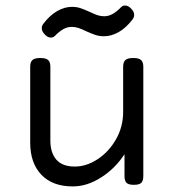

<svg xmlns="http://www.w3.org/2000/svg" viewBox="-20 -667 640 698"><path d="M501 -424.3V-26.9Q501 -9.8 493.7 -2.4Q486.3 4.9 467.3 4.9H466.3Q447.3 4.9 439.9 -2.4Q432.6 -9.8 432.6 -26.9V-106.4Q399.4 -55.2 348.1 -22.2Q296.9 10.7 244.6 10.7Q170.9 10.7 130.4 -31.7Q89.8 -74.2 89.8 -148.4V-424.3Q89.8 -441.4 97.9 -448.7Q106 -456.1 126 -456.1H127Q147 -456.1 155 -448.7Q163.1 -441.4 163.1 -424.3V-155.8Q163.1 -111.8 184.8 -86.7Q206.5 -61.5 252 -61.5Q293.9 -61.5 334.7 -88.1Q375.5 -114.7 401.6 -160.4Q427.7 -206.1 427.7 -259.8V-424.3Q427.7 -441.4 435.8 -448.7Q443.8 -456.1 463.9 -456.1H464.8Q484.9 -456.1 492.9 -448.7Q501 -441.4 501 -424.3ZM305.7 -624Q322.8 -615.7 334.5 -611.8Q346.2 -607.9 358.9 -607.9Q374.5 -607.9 389.4 -616.2Q404.3 -624.5 420.4 -641.1Q426.3 -647 434.6 -647Q446.8 -647 457.5 -634.8Q467.8 -624 467.8 -612.8Q467.8 -603.5 460.9 -595.2Q437.5 -564.9 410.9 -550Q384.3 -535.2 358.4 -535.2Q341.3 -535.2 327.4 -539.8Q313.5 -544.4 293.9 -553.2Q276.9 -561.5 265.1 -565.4Q253.4 -569.3 240.7 -569.3Q225.1 -569.3 210.2 -561Q195.3 -552.7 179.2 -536.1Q173.3 -530.3 165 -530.3Q152.8 -530.3 142.1 -542.5Q131.8 -553.2 131.8 -564.5Q131.8 -573.7 138.7 -582Q162.1 -612.3 188.7 -627.2Q215.3 -642.1 241.2 -642.1Q258.3 -642.1 272.2 -637.5Q286.1 -632.8 305.7 -624Z"/></svg>

Font: Courier Prime Code
Style: Regular
Weight: 400
Designer: Alan Dague-Greene
Foundry: Quote-Unquote Apps
Version: Version 3.0318